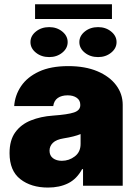

<svg xmlns="http://www.w3.org/2000/svg" viewBox="-20 -858 631 887"><path d="M201.7 8.5Q123.6 8.5 73.9 -30.4Q24.1 -69.2 24.1 -150.6Q24.1 -210.6 50.8 -247.2Q77.4 -283.7 122.9 -301.8Q168.3 -320 224.4 -323.9Q293.3 -328.8 322.1 -338.6Q350.9 -348.4 350.9 -372.2V-373.6Q350.9 -394.9 334.5 -406.2Q318.2 -417.6 292.6 -417.6Q264.6 -417.6 247 -405.4Q229.4 -393.1 225.9 -367.9H45.5Q49 -417.6 77.2 -459.7Q105.5 -501.8 159.8 -527.2Q214.1 -552.6 295.5 -552.6Q373.6 -552.6 429.9 -528.8Q486.2 -505 516.5 -464.5Q546.9 -424 546.9 -373.6V0H363.6V-76.7H359.4Q334.5 -30.9 294.7 -11.2Q255 8.5 201.7 8.5ZM265.6 -115.1Q299 -115.1 325.6 -135.5Q352.3 -155.9 352.3 -193.2V-238.6Q323.2 -226.6 274.1 -218.8Q240.1 -213.4 224.4 -198.2Q208.8 -182.9 208.8 -161.9Q208.8 -139.2 224.8 -127.1Q240.8 -115.1 265.6 -115.1ZM207.4 -594.3Q171.2 -594.3 146 -614.6Q120.7 -634.8 120.7 -663.5Q120.7 -692.1 146 -712.4Q171.2 -732.7 207.4 -732.7Q242.5 -732.7 267.6 -712.4Q292.6 -692.1 292.6 -663.5Q292.6 -634.8 267.6 -614.6Q242.5 -594.3 207.4 -594.3ZM433.2 -594.3Q397 -594.3 371.8 -614.6Q346.6 -634.8 346.6 -663.5Q346.6 -692.1 371.8 -712.4Q397 -732.7 433.2 -732.7Q468.4 -732.7 493.4 -712.4Q518.5 -692.1 518.5 -663.5Q518.5 -634.8 493.4 -614.6Q468.4 -594.3 433.2 -594.3ZM497.2 -838.2V-770.2H142V-838.2Z"/></svg>

Font: Inter UI Black
Style: Regular
Weight: 900
Designer: Rasmus Andersson
Foundry: rsms
Version: 3.2;8d6f07862